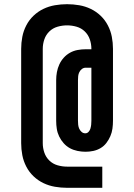

<svg xmlns="http://www.w3.org/2000/svg" viewBox="-20 -798 640 916"><path d="M300 98Q271 98 242 93Q213 88 187 75.5Q161 63 140 43Q119 23 105.5 -3Q92 -29 86.5 -57.5Q81 -86 81 -115V-565Q81 -594 86.5 -622.5Q92 -651 105.5 -677Q119 -703 140 -723Q161 -743 187 -755.5Q213 -768 242 -773Q271 -778 300 -778Q329 -778 358 -773Q387 -768 413 -755.5Q439 -743 460 -723Q481 -703 494.5 -677Q508 -651 513.5 -622.5Q519 -594 519 -565V-222Q519 -203 516.5 -184.5Q514 -166 506.5 -148.5Q499 -131 487.5 -116Q476 -101 460 -91.5Q444 -82 425.5 -78Q407 -74 388 -74Q369 -74 349.5 -78Q330 -82 313.5 -91Q297 -100 284 -114.5Q271 -129 262.5 -146.5Q254 -164 251 -183Q248 -202 248 -222V-416Q248 -435 251.5 -454Q255 -473 263 -490.5Q271 -508 284 -522.5Q297 -537 314 -546.5Q331 -556 350.5 -559.5Q370 -563 389 -563H416V-565Q416 -588 408.5 -610Q401 -632 384.5 -648Q368 -664 345.5 -670.5Q323 -677 300 -677Q277 -677 254.5 -670.5Q232 -664 215.5 -648Q199 -632 191.5 -610Q184 -588 184 -565V-115Q184 -92 191.5 -70Q199 -48 215.5 -32Q232 -16 254.5 -9.5Q277 -3 300 -3H468V98ZM387 -162Q396 -162 402.5 -169Q409 -176 411.5 -185Q414 -194 415 -203Q416 -212 416 -222V-475H389Q379 -475 371 -469Q363 -463 358.5 -454Q354 -445 353 -435Q352 -425 352 -416V-222Q352 -212 353 -202.5Q354 -193 358 -184Q362 -175 369.5 -168.5Q377 -162 387 -162Z"/></svg>

Font: Iosevka Custom Extended
Style: Bold
Weight: 700
Width: 7
Monospace: yes
Designer: Belleve Invis
Foundry: Belleve Invis
Version: Version 11.2.4; ttfautohint (v1.8.4)